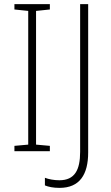

<svg xmlns="http://www.w3.org/2000/svg" viewBox="-20 -734 537 932"><path d="M222 0V-26L155 -32V-681L222 -688V-714H50V-688L117 -681V-32L50 -26V0ZM269 178C367 178 408 113 408 6V-714H369V3C369 91 343 141 268 141C242 141 216 136 198 129V166C215 173 238 178 269 178Z"/></svg>

Font: Noto Sans Devanagari UI SemiCondensed ExtraLight
Style: Regular
Weight: 200
Width: 4
Designer: Jelle Bosma - Monotype Design Team
Foundry: Monotype Imaging Inc.
Version: Version 2.004